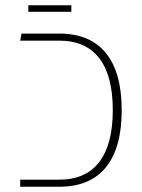

<svg xmlns="http://www.w3.org/2000/svg" viewBox="-20 -712 541 732"><path d="M57 0V-27H206Q307 -27 358.5 -94.5Q410 -162 410 -292Q410 -423 358.5 -490Q307 -557 206 -557H57L62 -584H206Q323 -584 383.5 -510Q444 -436 444 -292Q444 -148 383.5 -74Q323 0 206 0ZM88 -667V-692H252V-667Z"/></svg>

Font: Noto Sans Hebrew Light
Style: Regular
Weight: 100
Version: Version 3.000